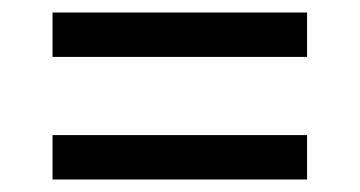

<svg xmlns="http://www.w3.org/2000/svg" viewBox="-20 -476 575 307"><path d="M64 -456H471V-385H64ZM64 -260H471V-189H64Z"/></svg>

Font: Noto Sans Bengali UI SemiCondensed
Style: Regular
Weight: 400
Width: 4
Designer: Jelle Bosma - Monotype Design Team
Foundry: Monotype Imaging Inc.
Version: Version 2.003